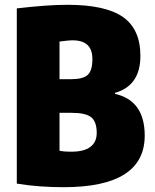

<svg xmlns="http://www.w3.org/2000/svg" viewBox="-20 -770 645 800"><path d="M245 10Q197 10 147.5 6.5Q98 3 50 -5V-735Q177 -750 261 -750Q420 -750 492.5 -699Q565 -648 565 -537Q565 -413 459 -383V-379Q583 -351 583 -205Q583 10 245 10ZM279 -138Q330 -138 356.5 -158Q383 -178 383 -216Q383 -263 360 -281.5Q337 -300 277 -300H228V-142Q237 -140 248 -139Q259 -138 279 -138ZM276 -440Q326 -440 345.5 -458Q365 -476 365 -524Q365 -602 283 -602Q272 -602 258.5 -600.5Q245 -599 228 -597V-440Z"/></svg>

Font: Encode Sans Compressed
Style: Black
Weight: 900
Designer: Pablo Impallari, Andres Torresi
Foundry: Pablo Impallari, Andres Torresi
Version: Version 1.000; ttfautohint (v1.00) -l 8 -r 50 -G 200 -x 14 -